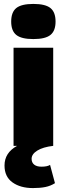

<svg xmlns="http://www.w3.org/2000/svg" viewBox="-20 -743 340 978"><path d="M37 -633Q37 -681 63 -702Q89 -723 150 -723Q211 -723 237 -702Q263 -681 263 -633Q263 -586 237 -565Q211 -544 150 -544Q89 -544 63 -565Q37 -586 37 -633ZM235 97 260 190Q238 204 211.5 209.5Q185 215 148 215Q84 215 43.5 186Q3 157 3 100Q3 35 67 0H49V-500H251V0Q199 6 170 24Q141 42 141 66Q141 85 154 95.5Q167 106 191 106Q221 106 235 97Z"/></svg>

Font: Work Sans ExtraBold
Style: Regular
Weight: 800
Designer: Wei Huang
Foundry: Wei Huang
Version: Version 1.500